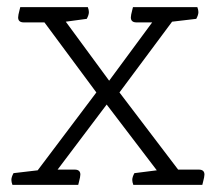

<svg xmlns="http://www.w3.org/2000/svg" viewBox="-20 -520 607 540"><path d="M549 0H355Q352 -8 352 -14Q352 -22 358 -33L421 -41L280 -226L142 -43H190Q206 -43 206 -29Q206 -23 202 -8L200 0H15Q12 -8 12 -14Q12 -22 18 -33L86 -41L251 -260L105 -457H47Q31 -457 31 -471Q31 -477 35 -492L37 -500H227Q230 -492 230 -486Q230 -478 224 -467L165 -459L287 -293L408 -457H364Q348 -457 348 -471Q348 -477 352 -492L354 -500H535Q538 -492 538 -486Q538 -478 532 -467L464 -459L316 -260L481 -43H539Q555 -43 555 -29Q555 -23 551 -8Z"/></svg>

Font: Scope One
Style: Regular
Weight: 400
Designer: Dalton Maag Ltd
Foundry: Dalton Maag Ltd
Version: Version 1.001; ttfautohint (v1.4.1) -l 11 -r 50 -G 50 -x 14 